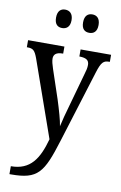

<svg xmlns="http://www.w3.org/2000/svg" viewBox="-105 -803 694 1098"><g transform="rotate(10 242.5 -254.0)"><path d="M340 -638C364 -638 385 -651 385 -691C385 -731 364 -745 340 -745C315 -745 295 -731 295 -691C295 -651 315 -638 340 -638ZM182 -638C206 -638 228 -651 228 -691C228 -731 206 -745 182 -745C158 -745 138 -731 138 -691C138 -651 158 -638 182 -638ZM31 191V237H40C196 237 226 192 286 -2L416 -420C436 -485 449 -495 482 -495H485V-536H308V-495H311C347 -494 365 -484 365 -456C365 -439 361 -422 355 -403L300 -206C287 -160 276 -121 268 -83C263 -117 247 -172 228 -232L172 -399C164 -423 159 -442 159 -457C159 -480 173 -495 211 -495H214V-536H3V-495H6C40 -495 50 -485 66 -442L222 1C190 118 144 191 31 191Z"/></g></svg>

Font: Noto Serif Tamil Condensed
Style: Italic
Weight: 400
Width: 3
Italic angle: -12°
Designer: Indian Type Foundry, Tom Grace, and the Monotype Design Team
Foundry: Monotype Imaging Inc.
Version: Version 2.003